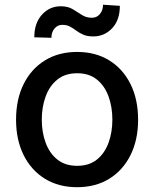

<svg xmlns="http://www.w3.org/2000/svg" viewBox="-20 -769 642 800"><path d="M301.1 11Q224.4 11 167.3 -24.1Q110.1 -59.3 78.5 -122.7Q46.9 -186.1 46.9 -270.2Q46.9 -355.1 78.5 -418.7Q110.1 -482.2 167.3 -517.4Q224.4 -552.6 301.1 -552.6Q378.2 -552.6 435.2 -517.4Q492.2 -482.2 523.8 -418.7Q555.4 -355.1 555.4 -270.2Q555.4 -186.1 523.8 -122.7Q492.2 -59.3 435.2 -24.1Q378.2 11 301.1 11ZM301.5 -78.1Q351.6 -78.1 384.1 -104.4Q416.5 -130.7 432.4 -174.5Q448.2 -218.4 448.2 -270.6Q448.2 -322.8 432.4 -366.8Q416.5 -410.9 384.1 -437.3Q351.6 -463.8 301.5 -463.8Q251.4 -463.8 218.8 -437.3Q186.1 -410.9 170.1 -366.8Q154.1 -322.8 154.1 -270.6Q154.1 -218.4 170.1 -174.5Q186.1 -130.7 218.8 -104.4Q251.4 -78.1 301.5 -78.1ZM194.2 -611.5 122.9 -613.6Q122.9 -672.6 154.7 -707.7Q186.4 -742.9 233.3 -742.9Q262.4 -742.9 282.5 -731Q302.6 -719.1 320.8 -707Q339.1 -695 362.9 -695Q383.5 -695 396.3 -710.6Q409.1 -726.2 409.4 -749.3L479.4 -744.7Q479.4 -685.4 447.4 -651.5Q415.5 -617.5 369 -617.2Q343.8 -617.2 327.2 -624.5Q310.7 -631.7 297.9 -641.3Q285.2 -650.9 271.7 -658.2Q258.2 -665.5 239.3 -665.5Q219.8 -665.5 207 -650Q194.2 -634.6 194.2 -611.5Z"/></svg>

Font: Inter Zeller Medium
Style: Regular
Weight: 500
Designer: Rasmus Andersson; Joe Bland
Foundry: zeller
Version: Version 3.015;git-dec3a8cb1